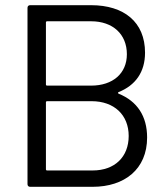

<svg xmlns="http://www.w3.org/2000/svg" viewBox="-20 -720 638 740"><path d="M437 -365C502 -391 539 -442 539 -517C539 -635 458 -700 331 -700H96C90 -700 86 -696 86 -690V-10C86 -4 90 0 96 0H337C460 0 547 -68 547 -190C547 -272 509 -330 437 -359C434 -361 434 -363 437 -365ZM161 -638H331C415 -638 469 -588 469 -511C469 -437 415 -390 331 -390H161C159 -390 157 -392 157 -394V-634C157 -636 159 -638 161 -638ZM337 -63H161C159 -63 157 -65 157 -67V-326C157 -328 159 -330 161 -330H333C420 -330 476 -277 476 -196C476 -115 422 -63 337 -63Z"/></svg>

Font: Elastic
Style: elastic
Weight: 400
Designer: Jeremy Tribby
Foundry: Tribby Type
Version: Version 1.422;hotconv 1.0.109;makeotfexe 2.5.65596